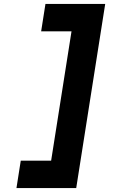

<svg xmlns="http://www.w3.org/2000/svg" viewBox="-20 -850 640 980"><path d="M369 110H64L86 -30H241L345 -690H190L212 -830H517Z"/></svg>

Font: JetBrains Mono Extra Bold
Style: Italic
Weight: 800
Italic angle: -9°
Monospace: yes
Designer: Philipp Nurullin, Konstantin Bulenkov
Foundry: JetBrains
Version: 2.002